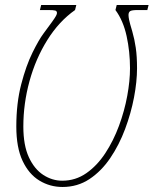

<svg xmlns="http://www.w3.org/2000/svg" viewBox="-20 -734 612 765"><path d="M229 11Q179 11 137 -14.5Q95 -40 70 -93Q45 -146 45 -230Q45 -323 64.5 -398Q84 -473 109.5 -524.5Q135 -576 153 -600Q176 -631 187.5 -647Q199 -663 203 -670.5Q207 -678 207 -682Q207 -690 200 -692Q193 -694 171 -694H139L144 -714H284L279 -694Q215 -649 168.5 -574.5Q122 -500 97.5 -410.5Q73 -321 73 -230Q73 -155 95 -107.5Q117 -60 152.5 -37Q188 -14 228 -14Q281 -14 324 -44Q367 -74 399.5 -123.5Q432 -173 454 -232.5Q476 -292 487 -352Q498 -412 498 -462Q498 -528 484.5 -590Q471 -652 440 -694L445 -714H572L567 -694H529Q505 -694 498.5 -689.5Q492 -685 492 -674Q492 -667 494.5 -654.5Q497 -642 507 -609Q516 -578 521 -543.5Q526 -509 526 -462Q526 -409 514 -346Q502 -283 478.5 -220Q455 -157 419.5 -104.5Q384 -52 336.5 -20.5Q289 11 229 11Z"/></svg>

Font: Noto Serif ExtraCondensed Thin
Style: Italic
Weight: 100
Width: 2
Italic angle: -12°
Designer: Monotype Design Team
Foundry: Monotype Imaging Inc.
Version: Version 2.013